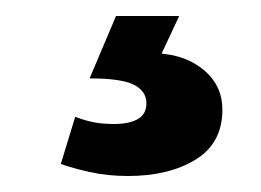

<svg xmlns="http://www.w3.org/2000/svg" viewBox="-20 -20 326 240"><path d="M204 0 182 47Q215 50 236.5 69Q258 88 258 117Q258 159 224.5 179.5Q191 200 140 200Q114 200 92 195Q70 190 56 185L74 126Q87 131 98 133Q109 135 123 135Q141 135 152 129Q163 123 163 109Q163 94 147.5 86Q132 78 92 78L125 0Z"/></svg>

Font: Mukta Mahee ExtraBold
Style: Regular
Weight: 800
Designer: Shuchita Grover, Noopur Datye, Girish Dalvi, Yashodeep Gholap
Foundry: Ek Type
Version: Version 2.538;PS 1.000;hotconv 16.6.51;makeotf.lib2.5.65220;